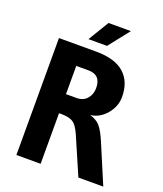

<svg xmlns="http://www.w3.org/2000/svg" viewBox="-157 -978 917 1080"><g transform="rotate(20 301.5 -438.5)"><path d="M216 -304H228Q277 -304 300.5 -288.5Q324 -273 345 -225L442 -1H591L492 -235Q468 -292 446 -317.5Q424 -343 384 -354Q440 -361 479 -407.5Q518 -454 518 -510Q518 -602 462 -651.5Q406 -701 293 -701H71V-1H216ZM216 -587H289Q364 -587 364 -508Q364 -470 341.5 -444Q319 -418 279 -418H216ZM229 -752 304 -876H438L340 -752Z"/></g></svg>

Font: Gudea
Style: Bold
Weight: 700
Designer: Agustina Mingote
Foundry: Agustina Mingote
Version: Version 1.002